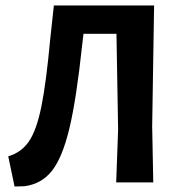

<svg xmlns="http://www.w3.org/2000/svg" viewBox="-20 -664 665 699"><path d="M33 15 10 -95Q58 -109 85.5 -149.5Q113 -190 130.5 -275.5Q148 -361 163 -523L176 -643L175 -644H541L534 -204L538 0H403L410 -192L404 -541H284L279 -499Q258 -302 232.5 -196Q207 -90 169 -42Q131 6 69 14Z"/></svg>

Font: Alegreya Sans SC
Style: Bold
Weight: 700
Designer: Juan Pablo del Peral
Foundry: Huerta Tipografica
Version: Version 2.007